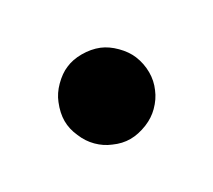

<svg xmlns="http://www.w3.org/2000/svg" viewBox="-52 -466 371 335"><g transform="rotate(-30 133.5 -298.0)"><path d="M56.2 -331.1Q62 -345.7 74.2 -357.9Q87.4 -371.1 100.6 -376.5Q114.7 -382.8 132.8 -382.8Q151.4 -382.8 167 -376.5Q181.2 -370.6 193.8 -357.9Q206.5 -345.2 212.4 -331.1Q219.2 -314.5 219.2 -296.9Q219.2 -279.8 212.4 -264.6Q206.5 -250 193.8 -237.3Q182.6 -226.1 167 -219.7Q148.9 -212.4 132.8 -212.4Q116.7 -212.4 100.6 -219.7Q85.9 -225.6 74.2 -237.3Q62.5 -249 56.2 -264.6Q48.8 -280.8 48.8 -296.9Q48.8 -313 56.2 -331.1Z"/></g></svg>

Font: Lato-SemiBold
Style: Regular
Weight: 500
Designer: Lukasz Dziedzic with Adam Twardoch and Botio Nikoltchev
Foundry: tyPoland Lukasz Dziedzic
Version: ""